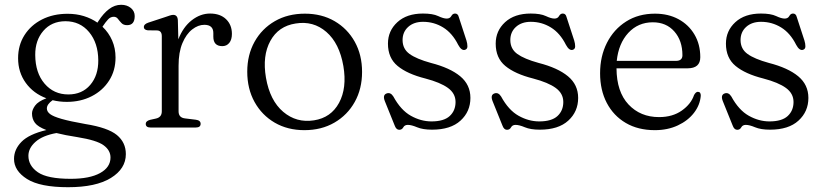

<svg xmlns="http://www.w3.org/2000/svg" viewBox="-20 -532 3437 801"><path d="M336.5 -14.5Q430 0.5 467.5 31.2Q505 62 505 111Q505 172 442.5 210.5Q380 249 264 249Q147 249 92.8 214.8Q38.5 180.5 38.5 131Q38.5 91.5 69.5 59.8Q100.5 28 173.5 10.5Q138 -3 125.8 -19.5Q113.5 -36 113.5 -58.5Q113.5 -73.5 126.2 -91.2Q139 -109 173.5 -122Q119.5 -142 87.5 -186.2Q55.5 -230.5 55.5 -289Q55.5 -343.5 82 -385.2Q108.5 -427 155.2 -450.8Q202 -474.5 262 -474.5Q298.5 -474.5 330 -464.8Q361.5 -455 386.5 -437.5L391 -444.5Q411.5 -476.5 435 -494.2Q458.5 -512 485.5 -512Q509.5 -512 525.8 -498.8Q542 -485.5 542 -465Q542 -427 510.5 -427Q495 -427 486.8 -435.8Q478.5 -444.5 472 -453.2Q465.5 -462 454.5 -462Q441 -462 430.8 -451Q420.5 -440 407.5 -420.5Q433.5 -396 447.8 -363.2Q462 -330.5 462 -292Q462 -237.5 435.2 -195.8Q408.5 -154 362.5 -130.5Q316.5 -107 259 -107Q227.5 -107 199.5 -114Q175.5 -97 175.5 -79.5Q175.5 -66.5 188.8 -56.2Q202 -46 236.8 -36Q271.5 -26 336.5 -14.5ZM252.5 -443.5Q195 -443 160.8 -403.2Q126.5 -363.5 127 -302.5Q127.5 -228 166 -183Q204.5 -138 265 -138Q322.5 -138 356.5 -177.8Q390.5 -217.5 390 -280.5Q389.5 -352.5 351.8 -398Q314 -443.5 252.5 -443.5ZM98.5 118Q98.5 159.5 138.2 186.8Q178 214 275 214Q354 214 397.5 190Q441 166 441 125Q441 95 412.2 74Q383.5 53 302.5 40Q250.5 32 215.5 23Q157.5 33.5 128 59.8Q98.5 86 98.5 118Z M722 -447 724 -368Q744 -419.5 780 -447.5Q816 -475.5 856.5 -475.5Q898.5 -475.5 923 -452Q947.5 -428.5 947.5 -390.5Q947.5 -366.5 936.5 -353Q925.5 -339.5 907.5 -339.5Q870 -339.5 870 -379V-394Q870 -428.5 832.5 -428.5Q806.5 -428.5 781.8 -409.2Q757 -390 741 -352Q725 -314 725 -258V-67.5Q725 -41 752 -38L797 -32.5Q817 -30 817 -15.5Q817 0 796.5 0H608Q588 0 588 -15.5Q588 -27 606 -32L631 -37.5Q655 -43 655 -67.5V-381Q655 -403.5 636.5 -405L596.5 -405.5Q580 -407.5 580 -419.5Q580 -431 598.5 -437.5L667 -460Q679.5 -464.5 688.2 -467.2Q697 -470 702.5 -470Q721 -470 722 -447Z M1252 -475Q1322 -475 1375.8 -443.8Q1429.5 -412.5 1460 -357.8Q1490.5 -303 1490.5 -232Q1490.5 -161.5 1460 -106.8Q1429.5 -52 1375.2 -20.5Q1321 11 1250 11Q1180 11 1126.2 -20.2Q1072.5 -51.5 1042 -106.5Q1011.5 -161.5 1011.5 -233Q1011.5 -303 1042 -357.8Q1072.5 -412.5 1126.8 -443.8Q1181 -475 1252 -475ZM1290 -30Q1361 -41 1394.5 -103Q1428 -165 1412.5 -256.5Q1396 -351.5 1341.5 -398.8Q1287 -446 1213.5 -434Q1141.5 -423 1107.8 -361.2Q1074 -299.5 1089.5 -208Q1106 -112.5 1161.5 -65.5Q1217 -18.5 1290 -30Z M1745 -441Q1706.5 -441 1683 -419.8Q1659.5 -398.5 1659.5 -365Q1659.5 -328 1688.5 -307Q1717.5 -286 1777.5 -269.5Q1857.5 -249 1900 -213.8Q1942.5 -178.5 1942.5 -123.5Q1942.5 -66.5 1901.2 -28.8Q1860 9 1782.5 9Q1744 9 1720.2 -1Q1696.5 -11 1681.5 -11Q1668 -11 1662.5 -0.8Q1657 9.5 1645.5 9.5Q1633 9.5 1626.5 -8.5L1585.5 -110Q1575 -136.5 1594 -142.5Q1609.5 -147.5 1621 -129.5Q1652 -72.5 1694 -49Q1736 -25.5 1780 -25.5Q1832 -25.5 1856.2 -48Q1880.5 -70.5 1880.5 -106.5Q1880.5 -142 1849 -165Q1817.5 -188 1754.5 -204.5Q1679 -223.5 1638.8 -256.8Q1598.5 -290 1598.5 -350Q1598.5 -403.5 1637.8 -439.5Q1677 -475.5 1744.5 -475.5Q1785.5 -475.5 1807.8 -465Q1830 -454.5 1843.5 -454.5Q1857 -454.5 1862.8 -465Q1868.5 -475.5 1878.5 -475.5Q1890.5 -475.5 1894 -461L1926 -363Q1930 -350 1930 -338.5Q1930 -327 1919.5 -324Q1905 -320 1891.5 -345Q1867 -394 1828.8 -417.5Q1790.5 -441 1745 -441Z M2194.5 -441Q2156 -441 2132.5 -419.8Q2109 -398.5 2109 -365Q2109 -328 2138 -307Q2167 -286 2227 -269.5Q2307 -249 2349.5 -213.8Q2392 -178.5 2392 -123.5Q2392 -66.5 2350.8 -28.8Q2309.5 9 2232 9Q2193.5 9 2169.8 -1Q2146 -11 2131 -11Q2117.5 -11 2112 -0.8Q2106.5 9.5 2095 9.5Q2082.5 9.5 2076 -8.5L2035 -110Q2024.5 -136.5 2043.5 -142.5Q2059 -147.5 2070.5 -129.5Q2101.5 -72.5 2143.5 -49Q2185.5 -25.5 2229.5 -25.5Q2281.5 -25.5 2305.8 -48Q2330 -70.5 2330 -106.5Q2330 -142 2298.5 -165Q2267 -188 2204 -204.5Q2128.5 -223.5 2088.2 -256.8Q2048 -290 2048 -350Q2048 -403.5 2087.2 -439.5Q2126.5 -475.5 2194 -475.5Q2235 -475.5 2257.2 -465Q2279.5 -454.5 2293 -454.5Q2306.5 -454.5 2312.2 -465Q2318 -475.5 2328 -475.5Q2340 -475.5 2343.5 -461L2375.5 -363Q2379.5 -350 2379.5 -338.5Q2379.5 -327 2369 -324Q2354.5 -320 2341 -345Q2316.5 -394 2278.2 -417.5Q2240 -441 2194.5 -441Z M2901.5 -293.5Q2901.5 -247 2848.5 -247H2552Q2552.5 -149 2602 -96.2Q2651.5 -43.5 2729.5 -43.5Q2786 -43.5 2824.5 -70.8Q2863 -98 2875.5 -135.5Q2883 -149 2891.5 -149Q2904 -148.5 2903.5 -132.5Q2900.5 -94 2875.2 -61.2Q2850 -28.5 2807.8 -8.8Q2765.5 11 2712 11Q2642 11 2590.8 -19Q2539.5 -49 2511.5 -102.5Q2483.5 -156 2483.5 -226.5Q2483.5 -297 2512 -353.2Q2540.5 -409.5 2592 -442.2Q2643.5 -475 2712.5 -475Q2768 -475 2810.5 -452Q2853 -429 2877.2 -388Q2901.5 -347 2901.5 -293.5ZM2703.5 -439Q2642 -439 2601.2 -394.8Q2560.5 -350.5 2553 -278H2799.5Q2827 -278 2827 -301.5Q2827 -362.5 2793.2 -400.8Q2759.5 -439 2703.5 -439Z M3155 -441Q3116.5 -441 3093 -419.8Q3069.5 -398.5 3069.5 -365Q3069.5 -328 3098.5 -307Q3127.5 -286 3187.5 -269.5Q3267.5 -249 3310 -213.8Q3352.5 -178.5 3352.5 -123.5Q3352.5 -66.5 3311.2 -28.8Q3270 9 3192.5 9Q3154 9 3130.2 -1Q3106.5 -11 3091.5 -11Q3078 -11 3072.5 -0.8Q3067 9.5 3055.5 9.5Q3043 9.5 3036.5 -8.5L2995.5 -110Q2985 -136.5 3004 -142.5Q3019.5 -147.5 3031 -129.5Q3062 -72.5 3104 -49Q3146 -25.5 3190 -25.5Q3242 -25.5 3266.2 -48Q3290.5 -70.5 3290.5 -106.5Q3290.5 -142 3259 -165Q3227.5 -188 3164.5 -204.5Q3089 -223.5 3048.8 -256.8Q3008.5 -290 3008.5 -350Q3008.5 -403.5 3047.8 -439.5Q3087 -475.5 3154.5 -475.5Q3195.5 -475.5 3217.8 -465Q3240 -454.5 3253.5 -454.5Q3267 -454.5 3272.8 -465Q3278.5 -475.5 3288.5 -475.5Q3300.5 -475.5 3304 -461L3336 -363Q3340 -350 3340 -338.5Q3340 -327 3329.5 -324Q3315 -320 3301.5 -345Q3277 -394 3238.8 -417.5Q3200.5 -441 3155 -441Z"/></svg>

Font: Fraunces 9pt S050 Light
Style: Regular
Weight: 300
Version: Version 1.000; ttfautohint (v1.8.3)